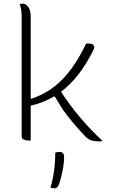

<svg xmlns="http://www.w3.org/2000/svg" viewBox="-20 -773 640 1063"><path d="M150 5H140Q124 5 112 0Q100 -5 100 -18V-663Q100 -698 98 -714Q96 -730 89 -750Q97 -753 105 -753Q122 -753 136 -735.5Q150 -718 150 -680V-228L154 -226Q203 -243 245.5 -269Q288 -295 326 -334Q397 -407 457 -532H467Q490 -532 496 -525Q502 -518 502 -511Q502 -506 494 -490Q420 -342 318 -265Q417 -113 548 7Q541 10 529 10Q504 10 486.5 4.5Q469 -1 454 -16Q429 -42 403 -72Q377 -102 354 -131Q329 -163 313.5 -189Q298 -215 284 -238L279 -239Q220 -204 150 -188ZM286 73Q294 68 310 68Q335 68 335 97Q335 121 330.5 149.5Q326 178 319.5 203.5Q313 229 307 246Q298 270 283 270Q272 270 259 265Q271 230 278.5 177.5Q286 125 286 73Z"/></svg>

Font: Recursive Mn Csl St Lt
Style: Regular
Weight: 300
Monospace: yes
Version: Version 1.079;hotconv 1.0.112;makeotfexe 2.5.65598; ttfautoh